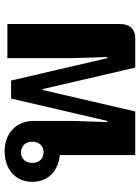

<svg xmlns="http://www.w3.org/2000/svg" viewBox="93 -699 606 832"><g transform="rotate(-90 396.0 -283.0)"><path d="M140 0H329L422 -401H426L519 0H646C689 0 708 -27 708 -66V-554H560V-273L565 -121H560L463 -538H385L288 -121H283L288 -273V-440C288 -518 232 -566 156 -566C80 -566 24 -520 24 -446C24 -377 72 -333 140 -327ZM152 -397C125 -397 106 -416 106 -446C106 -476 125 -495 152 -495C179 -495 198 -476 198 -446C198 -416 179 -397 152 -397Z"/></g></svg>

Font: IBM Plex Sans Thai Looped
Style: Bold
Weight: 700
Designer: Mike Abbink, Paul van der Laan, Pieter van Rosmalen, Ben Mitchell, Mark Frömberg
Foundry: Bold Monday
Version: Version 1.1